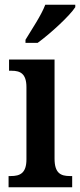

<svg xmlns="http://www.w3.org/2000/svg" viewBox="-20 -786 337 806"><path d="M87 -619V-606H138C193 -646 274 -721 296 -756V-766H170C153 -721 114 -664 87 -619ZM16 0H283V-47H273C235 -47 209 -59 209 -120V-536H18V-489H29C65 -489 91 -477 91 -420V-117C91 -59 64 -47 26 -47H16Z"/></svg>

Font: Noto Serif Georgian Condensed SemiBold
Style: Regular
Weight: 600
Width: 3
Designer: Monotype Design Team, Akaki Razmadze
Foundry: Google LLC
Version: Version 2.003